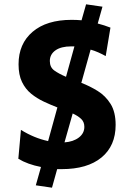

<svg xmlns="http://www.w3.org/2000/svg" viewBox="-20 -771 621 890"><path d="M221 99 146 88 170 3Q108 -9 65 -35L77 -169Q138 -131 203 -117L246 -273Q215 -285 183 -300Q151 -315 124.5 -336.5Q98 -358 82 -391Q66 -424 66 -473Q66 -568 131 -623.5Q196 -679 312 -679Q323 -679 335 -678.5Q347 -678 358 -677L379 -751L455 -740L433 -662Q464 -654 492 -643L470 -511Q454 -520 436 -528Q418 -536 400 -541L357 -387Q396 -372 432.5 -349.5Q469 -327 492.5 -289.5Q516 -252 516 -192Q516 -95 450.5 -41Q385 13 266 13H245ZM286 -415 325 -556H310Q263 -556 237 -537.5Q211 -519 211 -488Q211 -459 232 -444Q253 -429 286 -415ZM279 -111Q320 -114 345.5 -133.5Q371 -153 371 -183Q371 -206 356 -220Q341 -234 317 -245Z"/></svg>

Font: Secular One
Style: Regular
Weight: 400
Designer: Michal Sahar
Foundry: Hagilda
Version: Version 1.002; ttfautohint (v1.8.4.7-5d5b);gftools[0.9.29]